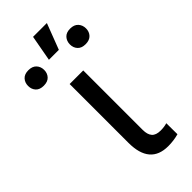

<svg xmlns="http://www.w3.org/2000/svg" viewBox="-308 -852 902 902"><g transform="rotate(-45 143.0 -401.0)"><path d="M185.5 -528.3H95.2V-137.7Q95.2 5.9 216.8 5.9Q252.4 5.9 286.6 -3.4L286.1 -77.1Q267.1 -71.3 243.7 -71.3Q212.4 -71.3 199 -86.9Q185.5 -102.5 185.5 -133.3ZM130.4 -806.6 106.9 -677.7H172.9L222.2 -806.6ZM-49.3 -659.7Q-49.3 -637.7 -35.9 -623Q-22.5 -608.4 3.9 -608.4Q30.3 -608.4 43.9 -623Q57.6 -637.7 57.6 -659.7Q57.6 -681.6 43.9 -696.5Q30.3 -711.4 3.9 -711.4Q-22.5 -711.4 -35.9 -696.5Q-49.3 -681.6 -49.3 -659.7ZM227.5 -658.7Q227.5 -636.7 241 -622.1Q254.4 -607.4 280.8 -607.4Q307.1 -607.4 320.8 -622.1Q334.5 -636.7 334.5 -658.7Q334.5 -680.7 320.8 -695.8Q307.1 -710.9 280.8 -710.9Q254.4 -710.9 241 -695.8Q227.5 -680.7 227.5 -658.7Z"/></g></svg>

Font: FAU Chimera
Style: Regular
Weight: 400
Version: Version 1.002;hotconv 1.0.117;makeotfexe 2.5.65602